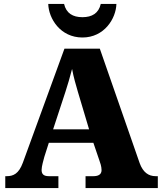

<svg xmlns="http://www.w3.org/2000/svg" viewBox="-20 -963 828 983"><path d="M402 -771C514 -771 574 -868 576 -943H496C485 -895 451 -875 402 -875C353 -875 319 -895 308 -943H227C229 -868 289 -771 402 -771ZM7 0H279V-61H230C202 -61 193 -73 193 -93C193 -112 203 -144 207 -160L230 -232H458L489 -141C492 -133 500 -111 500 -92C500 -67 479 -61 458 -61H418V0H788V-61H777C740 -61 712 -81 695 -128L491 -714H310L97 -130C76 -73 48 -61 14 -61H7ZM252 -301 315 -493C326 -527 338 -567 349 -610C357 -566 369 -527 379 -492L436 -301Z"/></svg>

Font: Noto Serif Gurmukhi Black
Style: Regular
Weight: 900
Designer: Vaibhav Singh and the Monotype Design Team
Foundry: Monotype Imaging Inc.
Version: Version 2.004